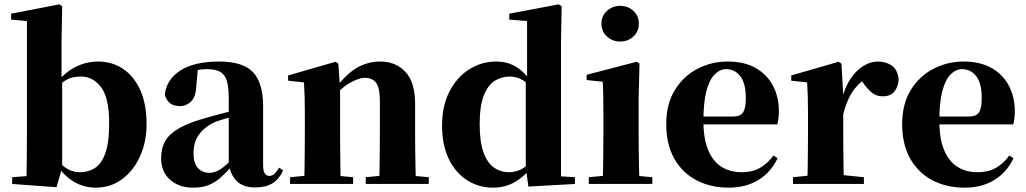

<svg xmlns="http://www.w3.org/2000/svg" viewBox="-20 -846 4720 883"><path d="M36 0V-31L102 -36Q103 -66 103 -102Q103 -138 103.5 -174Q104 -210 104 -238V-749L31 -756V-783L253 -826L266 -817L263 -656V-479L266 -469V-78V-76L240 15ZM420 17Q366 17 320 -10Q274 -37 239 -91H228L249 -104Q274 -76 298 -65Q322 -54 349 -54Q384 -54 414.5 -72Q445 -90 463.5 -139Q482 -188 482 -279Q482 -396 445 -445Q408 -494 352 -494Q333 -494 314 -490Q295 -486 273 -471Q251 -456 221 -423L207 -452H230Q272 -509 323 -536Q374 -563 432 -563Q495 -563 545 -530Q595 -497 624.5 -433Q654 -369 654 -275Q654 -193 624 -127Q594 -61 541.5 -22Q489 17 420 17Z M867 17Q803 17 762 -19.5Q721 -56 721 -119Q721 -165 740.5 -198.5Q760 -232 807 -258Q854 -284 935 -306Q973 -317 1024.5 -330Q1076 -343 1116 -353V-327Q1076 -317 1036.5 -306Q997 -295 974 -287Q925 -266 897.5 -230.5Q870 -195 870 -140Q870 -95 890.5 -73Q911 -51 945 -51Q958 -51 974.5 -57.5Q991 -64 1013.5 -82.5Q1036 -101 1067 -136L1086 -80H1045Q1017 -49 992.5 -27.5Q968 -6 938.5 5.5Q909 17 867 17ZM1153 16Q1098 16 1069 -13Q1040 -42 1032 -91V-93V-393Q1032 -445 1023 -474.5Q1014 -504 992 -516Q970 -528 932 -528Q908 -528 882 -523Q856 -518 818 -505L890 -529L883 -453Q881 -401 859 -379.5Q837 -358 808 -358Q752 -358 738 -410Q745 -480 809 -521.5Q873 -563 989 -563Q1096 -563 1143 -514.5Q1190 -466 1190 -357V-88Q1190 -60 1197.5 -48.5Q1205 -37 1219 -37Q1230 -37 1240 -45Q1250 -53 1264 -75L1282 -62Q1263 -21 1232.5 -2.5Q1202 16 1153 16Z M1314 0V-31L1418 -41H1497L1604 -31V0ZM1378 0Q1380 -26 1380.5 -68.5Q1381 -111 1381.5 -157Q1382 -203 1382 -238V-321Q1382 -370 1381 -400.5Q1380 -431 1378 -467L1305 -475V-499L1523 -562L1536 -553L1544 -441V-438V-238Q1544 -203 1544.5 -157Q1545 -111 1545.5 -68.5Q1546 -26 1547 0ZM1662 0V-31L1764 -41H1842L1952 -31V0ZM1724 0Q1725 -26 1725.5 -68Q1726 -110 1726.5 -156Q1727 -202 1727 -238V-383Q1727 -441 1710 -464.5Q1693 -488 1658 -488Q1629 -488 1587 -463.5Q1545 -439 1504 -389L1501 -436H1519Q1576 -510 1625 -536.5Q1674 -563 1729 -563Q1800 -563 1844.5 -515.5Q1889 -468 1889 -370V-238Q1889 -202 1889.5 -156Q1890 -110 1891 -68Q1892 -26 1893 0Z M2247 17Q2182 17 2128.5 -17Q2075 -51 2044 -115Q2013 -179 2013 -269Q2013 -360 2047.5 -426Q2082 -492 2138.5 -527.5Q2195 -563 2261 -563Q2315 -563 2355 -538Q2395 -513 2428 -462H2437L2418 -450Q2395 -474 2371.5 -484Q2348 -494 2325 -494Q2287 -494 2255.5 -474.5Q2224 -455 2205 -407Q2186 -359 2186 -275Q2186 -194 2203.5 -145.5Q2221 -97 2251.5 -75.5Q2282 -54 2320 -54Q2346 -54 2369.5 -64Q2393 -74 2415 -96L2437 -80H2426Q2393 -35 2348 -9Q2303 17 2247 17ZM2410 12 2398 -77V-79V-471L2404 -483V-749L2322 -756V-783L2549 -826L2563 -817L2560 -657V-35L2624 -31V0Z M2688 0V-31L2793 -41H2871L2980 -31V0ZM2752 0Q2753 -26 2753.5 -68.5Q2754 -111 2754.5 -157Q2755 -203 2755 -238V-318Q2755 -368 2754.5 -401.5Q2754 -435 2752 -470L2678 -478V-502L2908 -562L2921 -553L2917 -392V-238Q2917 -203 2917.5 -157Q2918 -111 2919 -68.5Q2920 -26 2921 0ZM2832 -655Q2797 -655 2771.5 -678Q2746 -701 2746 -738Q2746 -773 2771.5 -796Q2797 -819 2832 -819Q2868 -819 2893 -796Q2918 -773 2918 -738Q2918 -701 2893 -678Q2868 -655 2832 -655Z M3332 17Q3248 17 3183 -17Q3118 -51 3081 -116.5Q3044 -182 3044 -275Q3044 -368 3084 -432.5Q3124 -497 3188.5 -530Q3253 -563 3326 -563Q3404 -563 3456.5 -532.5Q3509 -502 3535.5 -450.5Q3562 -399 3562 -335Q3562 -301 3555 -274H3113V-310H3350Q3385 -310 3397.5 -329.5Q3410 -349 3410 -395Q3410 -462 3385 -495Q3360 -528 3319 -528Q3291 -528 3267 -504Q3243 -480 3229 -428Q3215 -376 3215 -290Q3215 -207 3237.5 -154.5Q3260 -102 3299.5 -78Q3339 -54 3389 -54Q3442 -54 3477 -75Q3512 -96 3537 -131L3556 -118Q3525 -53 3467.5 -18Q3410 17 3332 17Z M3627 0V-31L3734 -42H3844L3953 -31V0ZM3692 0Q3694 -26 3694.5 -68.5Q3695 -111 3695.5 -157Q3696 -203 3696 -238V-321Q3696 -371 3695 -401Q3694 -431 3692 -467L3619 -475V-499L3837 -562L3850 -553L3858 -409V-408V-238Q3858 -203 3858.5 -157Q3859 -111 3859.5 -68.5Q3860 -26 3861 0ZM3858 -321 3819 -386H3851Q3865 -444 3891.5 -483.5Q3918 -523 3951 -543Q3984 -563 4016 -563Q4052 -563 4079 -546Q4106 -529 4113 -484Q4112 -450 4094.5 -426.5Q4077 -403 4039 -403Q4011 -403 3991 -419Q3971 -435 3951 -463L3928 -492L3960 -484Q3922 -458 3898 -420.5Q3874 -383 3858 -321Z M4417 17Q4333 17 4268 -17Q4203 -51 4166 -116.5Q4129 -182 4129 -275Q4129 -368 4169 -432.5Q4209 -497 4273.5 -530Q4338 -563 4411 -563Q4489 -563 4541.5 -532.5Q4594 -502 4620.5 -450.5Q4647 -399 4647 -335Q4647 -301 4640 -274H4198V-310H4435Q4470 -310 4482.5 -329.5Q4495 -349 4495 -395Q4495 -462 4470 -495Q4445 -528 4404 -528Q4376 -528 4352 -504Q4328 -480 4314 -428Q4300 -376 4300 -290Q4300 -207 4322.5 -154.5Q4345 -102 4384.5 -78Q4424 -54 4474 -54Q4527 -54 4562 -75Q4597 -96 4622 -131L4641 -118Q4610 -53 4552.5 -18Q4495 17 4417 17Z"/></svg>

Font: Noto Serif JP Black
Style: Regular
Weight: 900
Designer: Ryoko NISHIZUKA 西塚涼子 (kana & ideographs); Frank Grießhammer (Latin, Greek & Cyrillic); Wenlong ZHANG 张文龙 (bopomofo); San
Foundry: Adobe
Version: Version 2.003-H1;hotconv 1.1.1;makeotfexe 2.6.0